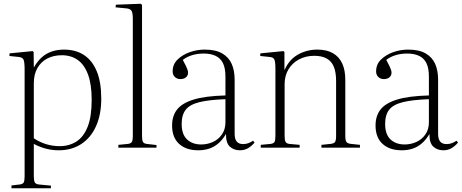

<svg xmlns="http://www.w3.org/2000/svg" viewBox="-20 -786 2458 1022"><path d="M41 216V201L85 196Q101 194 106 185.5Q111 177 111 152V-417Q111 -455 105.5 -468Q100 -481 78 -483L30 -488L31 -502L154 -514L159 -509L160 -428H161Q179 -460 202.5 -481Q226 -502 256 -512Q286 -522 320 -522Q384 -522 428 -492.5Q472 -463 495.5 -405.5Q519 -348 519 -261Q519 -176 491 -114Q463 -52 412 -19Q361 14 293 14Q258 14 225 5.5Q192 -3 160 -20V152Q160 175 165 184.5Q170 194 187 196L251 202V216ZM298 -8Q348 -8 386.5 -32.5Q425 -57 446.5 -111Q468 -165 468 -255Q468 -337 448.5 -389.5Q429 -442 393.5 -467Q358 -492 309 -492Q265 -492 231.5 -474.5Q198 -457 179 -423.5Q160 -390 160 -343V-50Q191 -29 226 -18.5Q261 -8 298 -8Z M610 0V-15L661 -20Q676 -22 681.5 -30Q687 -38 687 -65V-686Q687 -719 679 -730Q671 -741 646 -742L595 -747L597 -761L729 -766L736 -760V-63Q736 -39 741 -30.5Q746 -22 761 -20L813 -14V0Z M1035 14Q971 14 933.5 -20Q896 -54 896 -118Q896 -169 922.5 -203Q949 -237 1010.5 -256Q1072 -275 1180 -278V-378Q1180 -424 1166.5 -450.5Q1153 -477 1127 -489Q1101 -501 1065 -501Q1030 -501 1001.5 -492Q973 -483 953 -467Q964 -447 970 -434.5Q976 -422 978.5 -414Q981 -406 981 -399Q981 -384 970 -374.5Q959 -365 940 -365Q923 -365 911 -376Q899 -387 899 -406Q899 -444 925.5 -469.5Q952 -495 990.5 -508.5Q1029 -522 1069 -522Q1128 -522 1163 -501.5Q1198 -481 1213.5 -445.5Q1229 -410 1229 -361V-74Q1229 -45 1240.5 -32Q1252 -19 1274 -19Q1290 -19 1303.5 -24.5Q1317 -30 1327 -37L1335 -27Q1319 -8 1300 3Q1281 14 1257 14Q1225 14 1203.5 -5.5Q1182 -25 1183 -73Q1165 -42 1142 -22.5Q1119 -3 1092.5 5.5Q1066 14 1035 14ZM1051 -17Q1083 -17 1112.5 -30Q1142 -43 1161 -70Q1180 -97 1180 -135V-258Q1094 -255 1042.5 -242.5Q991 -230 969 -202.5Q947 -175 947 -126Q947 -71 975.5 -44Q1004 -17 1051 -17Z M1368 0V-15L1420 -20Q1436 -22 1441 -30Q1446 -38 1446 -65V-421Q1446 -458 1440 -470Q1434 -482 1413 -483L1365 -488L1366 -502L1489 -514L1494 -509V-416H1496Q1520 -470 1567 -496Q1614 -522 1669 -522Q1719 -522 1752 -503Q1785 -484 1801.5 -448.5Q1818 -413 1818 -361V-61Q1818 -39 1824 -30.5Q1830 -22 1849 -20L1896 -15V0H1691V-15L1739 -20Q1758 -22 1763.5 -30.5Q1769 -39 1769 -62V-355Q1769 -401 1757 -430.5Q1745 -460 1719 -474.5Q1693 -489 1653 -489Q1608 -489 1572 -470Q1536 -451 1515.5 -417Q1495 -383 1495 -338V-63Q1495 -40 1500 -31Q1505 -22 1520 -20L1575 -15V0Z M2118 14Q2054 14 2016.5 -20Q1979 -54 1979 -118Q1979 -169 2005.5 -203Q2032 -237 2093.5 -256Q2155 -275 2263 -278V-378Q2263 -424 2249.5 -450.5Q2236 -477 2210 -489Q2184 -501 2148 -501Q2113 -501 2084.5 -492Q2056 -483 2036 -467Q2047 -447 2053 -434.5Q2059 -422 2061.5 -414Q2064 -406 2064 -399Q2064 -384 2053 -374.5Q2042 -365 2023 -365Q2006 -365 1994 -376Q1982 -387 1982 -406Q1982 -444 2008.5 -469.5Q2035 -495 2073.5 -508.5Q2112 -522 2152 -522Q2211 -522 2246 -501.5Q2281 -481 2296.5 -445.5Q2312 -410 2312 -361V-74Q2312 -45 2323.5 -32Q2335 -19 2357 -19Q2373 -19 2386.5 -24.5Q2400 -30 2410 -37L2418 -27Q2402 -8 2383 3Q2364 14 2340 14Q2308 14 2286.5 -5.5Q2265 -25 2266 -73Q2248 -42 2225 -22.5Q2202 -3 2175.5 5.5Q2149 14 2118 14ZM2134 -17Q2166 -17 2195.5 -30Q2225 -43 2244 -70Q2263 -97 2263 -135V-258Q2177 -255 2125.5 -242.5Q2074 -230 2052 -202.5Q2030 -175 2030 -126Q2030 -71 2058.5 -44Q2087 -17 2134 -17Z"/></svg>

Font: Literata 60pt ExtraLight
Style: Regular
Weight: 250
Designer: Latin by Veronika Burian and Jose Scaglione. Greek by Irene Vlachou. Cyrillic by Vera Evstafieva.
Foundry: TypeTogether
Version: Version 3.103;gftools[0.9.29]